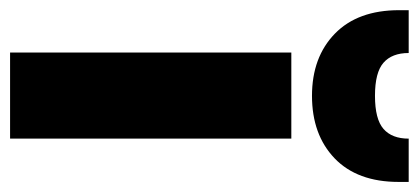

<svg xmlns="http://www.w3.org/2000/svg" viewBox="-254 -586 831 381"><g transform="rotate(90 161.5 -395.5)"><path d="M75.2 0V-558.1H246.1V0ZM332 -771Q332 -689 285.2 -644Q238.3 -599.1 161.1 -599.1Q84.5 -599.1 37.8 -644.5Q-8.8 -689.9 -8.8 -772V-791H76.2Q76.2 -757.8 95.5 -741Q114.7 -724.1 161.1 -724.1Q207.5 -724.1 226.8 -741Q246.1 -757.8 246.1 -791H332Z"/></g></svg>

Font: SVN-Poppins
Style: Bold
Weight: 700
Designer: Ninad Kale (Devanagari), Jonny Pinhorn (Latin)
Foundry: Indian Type Foundry
Version: Version 3.200;PS 1.000;hotconv 16.6.54;makeotf.lib2.5.65590